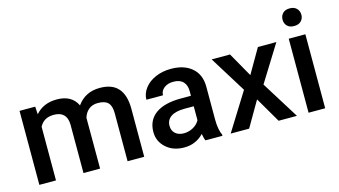

<svg xmlns="http://www.w3.org/2000/svg" viewBox="-83 -1022 2335 1324"><g transform="rotate(-15 1084.5 -359.5)"><path d="M172.4 -528.3 175.8 -473.1Q231.4 -538.1 328.1 -538.1Q434.1 -538.1 473.1 -457Q530.8 -538.1 635.3 -538.1Q722.7 -538.1 765.4 -489.7Q808.1 -441.4 809.1 -347.2V0H690.4V-343.8Q690.4 -394 668.5 -417.5Q646.5 -440.9 595.7 -440.9Q555.2 -440.9 529.5 -419.2Q503.9 -397.5 493.7 -362.3L494.1 0H375.5V-347.7Q373 -440.9 280.3 -440.9Q209 -440.9 179.2 -382.8V0H60.5V-528.3Z M1246.6 0Q1238.8 -15.1 1232.9 -49.3Q1176.3 9.8 1094.2 9.8Q1014.6 9.8 964.4 -35.6Q914.1 -81.1 914.1 -147.9Q914.1 -232.4 976.8 -277.6Q1039.6 -322.8 1156.2 -322.8H1229V-357.4Q1229 -398.4 1206.1 -423.1Q1183.1 -447.8 1136.2 -447.8Q1095.7 -447.8 1069.8 -427.5Q1043.9 -407.2 1043.9 -376H925.3Q925.3 -419.4 954.1 -457.3Q982.9 -495.1 1032.5 -516.6Q1082 -538.1 1143.1 -538.1Q1235.8 -538.1 1291 -491.5Q1346.2 -444.8 1347.7 -360.4V-122.1Q1347.7 -50.8 1367.7 -8.3V0ZM1116.2 -85.4Q1151.4 -85.4 1182.4 -102.5Q1213.4 -119.6 1229 -148.4V-248H1165Q1099.1 -248 1065.9 -225.1Q1032.7 -202.1 1032.7 -160.2Q1032.7 -126 1055.4 -105.7Q1078.1 -85.4 1116.2 -85.4Z M1661.6 -354.5 1762.2 -528.3H1894L1732.4 -268.1L1899.4 0H1768.6L1663.1 -180.7L1558.1 0H1426.3L1593.3 -268.1L1432.1 -528.3H1563Z M2101.1 0H1982.4V-528.3H2101.1ZM1975.1 -665.5Q1975.1 -692.9 1992.4 -710.9Q2009.8 -729 2042 -729Q2074.2 -729 2091.8 -710.9Q2109.4 -692.9 2109.4 -665.5Q2109.4 -638.7 2091.8 -620.8Q2074.2 -603 2042 -603Q2009.8 -603 1992.4 -620.8Q1975.1 -638.7 1975.1 -665.5Z"/></g></svg>

Font: RobotoDraft Medium
Style: Regular
Weight: 500
Version: Version 2.001152; 2014